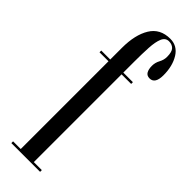

<svg xmlns="http://www.w3.org/2000/svg" viewBox="-257 -768 779 779"><g transform="rotate(45 133.0 -378.0)"><path d="M24.5 0V-10H68.5V-513.5H17V-523.5H68.5V-590.5Q68.5 -665.5 96 -710.5Q123.5 -755.5 181.5 -755.5Q222 -755.5 244.2 -719.8Q266.5 -684 266.5 -631Q266.5 -582 235.5 -582Q219.5 -582 212.8 -593.8Q206 -605.5 206 -625Q206 -643.5 215 -660Q224 -676.5 224 -694Q224 -723 213.2 -733.8Q202.5 -744.5 185 -744.5Q165 -744.5 156.2 -723.8Q147.5 -703 145.5 -667.2Q143.5 -631.5 143.5 -586V-523.5H198.5V-513.5H143.5V-10H189.5V0Z"/></g></svg>

Font: Imbue 100pt
Style: Regular
Weight: 400
Designer: Tyler Finck
Foundry: Etcetera Type Company
Version: Version 1.102; ttfautohint (v1.8.3)